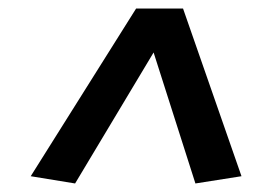

<svg xmlns="http://www.w3.org/2000/svg" viewBox="-20 -727 598 450"><path d="M438 -297 546 -314 409 -707H299L52 -314L156 -297L340 -604Z"/></svg>

Font: Brisa Sans Medium
Style: Italic
Weight: 600
Italic angle: -8°
Designer: Dalton Maag Ltd
Foundry: Dalton Maag Ltd
Version: Version 1.101;July 10, 2019;FontCreator 11.5.0.2425 64-bit